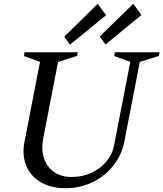

<svg xmlns="http://www.w3.org/2000/svg" viewBox="-20 -975 859 1010"><path d="M324 15Q248 15 194.5 -16.5Q141 -48 118 -103.5Q95 -159 109 -230L194 -668L207 -644L106 -680L109 -700H389L386 -681L268 -644L289 -668L208 -250Q196 -190 211 -143.5Q226 -97 264 -70.5Q302 -44 357 -44Q413 -44 460 -65.5Q507 -87 539 -124.5Q571 -162 580 -210L669 -668L682 -644L581 -680L584 -700H819L816 -681L698 -644L719 -668L634 -230Q620 -159 576 -103.5Q532 -48 466.5 -16.5Q401 15 324 15ZM348 -740 318 -782 494 -955 538 -895ZM535 -741 505 -783 681 -955 724 -896Z"/></svg>

Font: Wittgenstein
Style: Italic
Weight: 400
Italic angle: -11°
Designer: Jörg Drees
Foundry: Jörg Drees
Version: Version 1.500